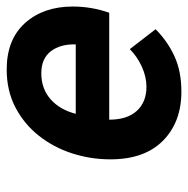

<svg xmlns="http://www.w3.org/2000/svg" viewBox="-14 -550 575 588"><g transform="rotate(-90 274.0 -255.5)"><path d="M288 12Q194.5 12 137.5 -44.5Q80.5 -101 80.5 -205.5Q80.5 -266.5 99 -323.2Q117.5 -380 153.2 -425Q189 -470 240 -496.5Q291 -523 355.5 -523Q447.5 -523 498 -466.8Q548.5 -410.5 548.5 -320.5Q548.5 -263.5 529.5 -209H202Q202 -154 229 -124.5Q256 -95 303 -95Q333 -95 364 -109Q395 -123 418 -146L479 -67Q442.5 -30.5 396.2 -9.2Q350 12 288 12ZM220 -311.5H432.5Q434 -358.5 411.5 -387.8Q389 -417 344 -417Q297 -417 264.8 -388.8Q232.5 -360.5 220 -311.5Z"/></g></svg>

Font: Overpass
Style: Bold Italic
Weight: 700
Italic angle: -10°
Designer: Delve Withrington, Dave Bailey, Thomas Jockin
Foundry: Delve Fonts LLC
Version: Version 4.000; ttfautohint (v1.8.3)